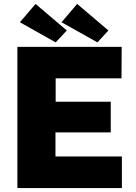

<svg xmlns="http://www.w3.org/2000/svg" viewBox="-20 -963 698 983"><path d="M162 -943 82 -849 265 -746 322 -807ZM375 -943 295 -849 479 -746 535 -807ZM69 0H604V-162H264V-285H547V-442H265V-562H602L603 -723H69Z"/></svg>

Font: United Sans Black
Style: Regular
Weight: 900
Designer: Pablo Impallari, Rodrigo Fuenzalida (Modified by Dan O. Williams)
Version: Version 1.000;PS 001.000;hotconv 1.0.88;makeotf.lib2.5.64775